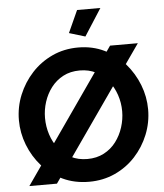

<svg xmlns="http://www.w3.org/2000/svg" viewBox="-60 -968 876 1026"><g transform="rotate(-5 377.5 -455.0)"><path d="M377 5Q299 5 235.5 -25Q172 -55 126.5 -106.5Q81 -158 56 -222.5Q31 -287 31 -355Q31 -426 57.5 -490.5Q84 -555 130.5 -605.5Q177 -656 240.5 -685.5Q304 -715 380 -715Q457 -715 520.5 -684Q584 -653 629 -601Q674 -549 699 -485Q724 -421 724 -353Q724 -283 698 -218.5Q672 -154 625.5 -103.5Q579 -53 515.5 -24Q452 5 377 5ZM171 -355Q171 -309 185 -266Q199 -223 225.5 -189.5Q252 -156 290.5 -136.5Q329 -117 378 -117Q428 -117 467 -137.5Q506 -158 532 -192.5Q558 -227 571.5 -269.5Q585 -312 585 -355Q585 -401 570.5 -443.5Q556 -486 529.5 -519.5Q503 -553 464.5 -572.5Q426 -592 378 -592Q327 -592 288.5 -571.5Q250 -551 224 -517Q198 -483 184.5 -441Q171 -399 171 -355ZM700 -710 204 0H56L551 -710ZM424 -770 338 -796 392 -915H517Z"/></g></svg>

Font: Raleway Thin
Style: Bold
Weight: 700
Version: Version 4.026